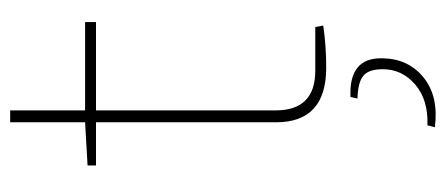

<svg xmlns="http://www.w3.org/2000/svg" viewBox="-276 -396 898 387"><g transform="rotate(-90 173.5 -202.0)"><path d="M145 -458V-96Q145 -16 225 -16H313L316 0Q276 6 231 6Q121 6 121 -95V-458H34V-475L121 -480V-631H145V-480H323V-458ZM169 69 172 55Q211 53 231 69Q251 85 250 120Q249 172 211 202.5Q173 233 111 225L115 210Q166 212 197 185.5Q228 159 228 120Q228 92 215 81Q202 70 169 69Z"/></g></svg>

Font: Exo 2.0 Thin
Style: Regular
Weight: 250
Designer: Natanael Gama
Version: Version 1.001;PS 001.001;hotconv 1.0.70;makeotf.lib2.5.58329